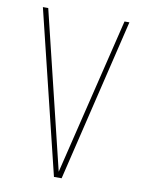

<svg xmlns="http://www.w3.org/2000/svg" viewBox="-81 -757 607 813"><g transform="rotate(10 223.0 -350.0)"><path d="M37 -700H60L224 -25L388 -700H409L241 0H208Z"/></g></svg>

Font: Bebas Neue Light
Style: Regular
Weight: 300
Designer: Ryoichi Tsunekawa
Foundry: Ryoichi Tsunekawa
Version: Version 1.003;PS 001.003;hotconv 1.0.70;makeotf.lib2.5.58329